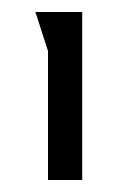

<svg xmlns="http://www.w3.org/2000/svg" viewBox="-20 -636 214 320"><path d="M117 -616V-336H60V-551L39 -616Z"/></svg>

Font: Aubrey
Style: Regular
Weight: 400
Designer: Gayaneh Bagdasaryan
Foundry: Cyreal.org
Version: Version 1.102; ttfautohint (v1.8.3)